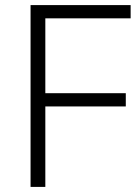

<svg xmlns="http://www.w3.org/2000/svg" viewBox="-20 -734 546 754"><path d="M158 0V-316H474V-368H158V-662H493V-714H100V0Z"/></svg>

Font: Noto Sans Gujarati UI Light
Style: Regular
Weight: 300
Designer: Jelle Bosma - Monotype Design Team, Universal Thirst
Foundry: Monotype Imaging Inc.
Version: Version 2.106